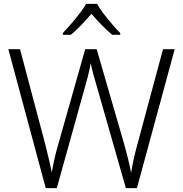

<svg xmlns="http://www.w3.org/2000/svg" viewBox="-20 -967 940 987"><path d="M878 -714 684 0H627L477 -525Q466 -561 458 -591.5Q450 -622 446 -642Q443 -623 436.5 -594.5Q430 -566 421 -535L272 0H215L23 -714H83L213 -224Q223 -182 231.5 -147.5Q240 -113 246 -80Q252 -114 260 -150Q268 -186 280 -227L418 -714H477L619 -224Q631 -181 639.5 -145.5Q648 -110 654 -78Q659 -111 666.5 -145.5Q674 -180 686 -224L818 -714ZM479 -947Q491 -925 512 -897.5Q533 -870 556 -843Q579 -816 598 -797V-788H557Q530 -810 502 -839Q474 -868 450 -896Q426 -868 398.5 -839Q371 -810 344 -788H303V-797Q322 -817 345 -843.5Q368 -870 389 -897.5Q410 -925 423 -947Z"/></svg>

Font: Noto Sans Light
Style: Regular
Weight: 300
Designer: Monotype Design Team
Foundry: Monotype Imaging Inc.
Version: Version 2.007